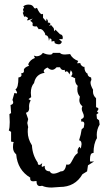

<svg xmlns="http://www.w3.org/2000/svg" viewBox="-20 -820 484 845"><path d="M207.5 5.4Q181.2 5.4 165.5 -2.4L156.2 -1Q140.6 -1 140.6 -23.4L126 -22Q112.8 -22 112.8 -33.7L113.3 -38.1Q57.1 -71.8 51.3 -140.6Q37.1 -152.3 37.1 -172.4Q37.1 -188 40.5 -194.8L28.8 -196.8V-239.7L18.6 -246.1Q22.9 -256.8 22.9 -282.7L21.5 -317.9L28.8 -322.3L26.4 -357.9Q38.1 -360.8 38.1 -369.1Q38.1 -375 34.7 -379.9L43.5 -411.1L51.8 -408.7Q55.2 -408.7 55.2 -411.6Q55.2 -415.5 47.9 -426.8Q61 -432.6 61 -479Q74.7 -481 74.7 -489.7L73.2 -497.6Q85.4 -497.6 85.4 -507.3L85 -511.7Q85 -522.5 107.9 -530.8L104 -537.1Q112.3 -557.1 133.8 -564.9L128.9 -575.2L140.1 -572.3Q158.2 -572.3 168.9 -587.4Q184.1 -579.6 199.7 -579.6Q210.4 -579.6 212.4 -587.4H244.1Q248.5 -580.1 266.1 -580.1L288.6 -582Q298.8 -561 324.2 -551.8L319.3 -541.5L333.5 -542.5Q334 -532.7 346.7 -525.9H351.6Q351.6 -502.4 365.2 -496.1Q365.2 -482.9 380.9 -479L382.3 -468.3Q378.4 -462.9 378.4 -456.5Q378.4 -444.8 389.6 -424.8L389.2 -417Q389.2 -399.9 402.8 -387.7V-348.1Q413.1 -345.7 413.1 -340.8Q413.1 -335.9 406.7 -329.6L413.6 -322.8L404.8 -316.4L406.7 -297.9L416 -290.5L418.5 -272Q405.8 -250.5 405.8 -226.6L406.7 -211.9Q391.6 -188 391.6 -146.5H389.2Q376 -146.5 376 -118.2L376.5 -108.9L394 -109.4L367.2 -92.3L363.3 -65.9L342.8 -53.2Q310.5 2.9 243.2 2.9ZM215.8 -55.7Q227.5 -55.7 247.6 -65.9H250Q266.6 -65.9 272 -96.2L278.3 -95.2Q285.6 -95.2 289.8 -100.6Q293.9 -106 297.9 -114Q301.8 -122.1 307.1 -130.9Q312.5 -139.6 322.3 -146.5L321.3 -154.8Q321.3 -165.5 330.1 -174.3L335.9 -166L338.9 -185.5Q338.9 -200.7 328.1 -202.6Q336.4 -228 339.4 -251L348.6 -258.8L351.1 -273.9Q351.1 -285.2 341.8 -285.2L337.4 -284.7V-295.9Q349.1 -299.3 349.1 -308.6Q349.1 -315.4 344.5 -324.7Q339.8 -334 339.8 -340.8Q339.8 -346.7 342.8 -352.1Q329.1 -362.8 329.1 -379.9L331.5 -395Q320.3 -407.7 320.3 -425.8Q320.3 -438.5 322.3 -441.9Q310.5 -452.1 310.5 -469.7L311 -475.1L292 -484.4Q298.3 -489.3 298.3 -496.1Q298.3 -502.9 291.5 -511.2L285.6 -492.2Q279.8 -506.3 272.9 -506.3L266.6 -503.4L264.6 -512.7L259.3 -511.7Q249 -511.7 244.1 -523.9H229Q219.2 -512.7 209.5 -512.7Q199.7 -512.7 189 -522.9Q172.4 -515.1 172.4 -507.3Q172.4 -502.9 176.8 -499.5Q137.7 -494.1 129.9 -454.6Q115.7 -439 115.7 -411.1L117.2 -392.6L105.5 -383.8L115.2 -377.9Q107.9 -366.7 107.9 -351.6L108.4 -343.8Q108.4 -326.7 94.2 -323.7L104 -295.9L100.1 -278.8L104 -260.3Q102.1 -256.3 102.1 -239.7Q102.1 -209 120.6 -180.2Q122.6 -138.2 146 -104.5Q146.5 -94.2 152.3 -94.2Q158.2 -94.2 166 -102.1L163.1 -90.3Q163.1 -85.9 166.5 -85.9L176.8 -90.3V-86.9Q176.8 -66.4 199.2 -65.9Q203.6 -55.7 215.8 -55.7ZM238.8 -625Q230.5 -625 221.2 -629.9L218.8 -639.6L208.5 -637.7Q205.6 -637.7 205.6 -639.6L208 -644.5L199.2 -652.8L195.3 -640.1Q194.3 -663.6 181.2 -665Q178.7 -665 178.7 -669.7Q178.7 -674.3 171.4 -683.3Q164.1 -692.4 156.2 -692.4L150.4 -691.4L142.1 -704.1L135.7 -703.6Q123 -703.6 123 -710L124 -715.8Q124 -722.7 112.8 -728L124 -738.3L100.6 -729.5L100.1 -734.9L103.5 -738.8Q103.5 -742.7 92.3 -748L86.4 -746.1L80.1 -764.2Q84 -765.6 84 -768.6L81.1 -777.3L85.9 -787.6Q85.9 -790 81.5 -791Q90.8 -799.8 105 -799.8Q114.7 -799.8 119.4 -797.1Q124 -794.4 126.2 -791.3Q128.4 -788.1 130.1 -785.4Q131.8 -782.7 135.7 -782.7L142.6 -785.6Q154.8 -757.3 165 -757.3L169.4 -759.3V-741.7L183.1 -726.1L185.1 -738.3Q190.9 -731.4 190.9 -724.6L190.4 -720.2L196.3 -720.7L203.1 -714.4L195.3 -706.1L205.1 -709.5L216.3 -696.3Q218.3 -682.6 220.7 -682.6L223.6 -689.9L244.1 -669.4Q256.3 -667.5 256.3 -654.8L255.4 -647.9H239.3L252.4 -636.2Q248.5 -625 238.8 -625Z"/></svg>

Font: Truetypewriter PolyglOTT
Style: Regular
Weight: 400
Designer: Sergey Beatoff a.k.a. Sam_T
Version: Version 3.76